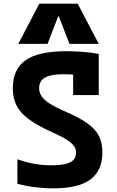

<svg xmlns="http://www.w3.org/2000/svg" viewBox="-20 -1020 640 1050"><path d="M272 10Q221 10 170 3.5Q119 -3 75 -15V-149Q124 -132 168 -124Q212 -116 261 -116Q332 -116 364 -132.5Q396 -149 396 -185Q396 -205 384.5 -221.5Q373 -238 346 -255.5Q319 -273 271 -294Q189 -331 140.5 -366Q92 -401 71 -442Q50 -483 50 -537Q50 -642 120.5 -691Q191 -740 342 -740Q385 -740 432 -736.5Q479 -733 520 -725V-500H380V-671L407 -610Q391 -612 368.5 -613Q346 -614 326 -614Q258 -614 226 -595.5Q194 -577 194 -538Q194 -514 207.5 -493.5Q221 -473 252.5 -453Q284 -433 337 -410Q414 -377 458.5 -345Q503 -313 521.5 -275.5Q540 -238 540 -187Q540 -87 474.5 -38.5Q409 10 272 10ZM80 -780 195 -1000H405L520 -780H360L302 -930H298L240 -780Z"/></svg>

Font: M PLUS Code Latin Expanded
Style: Bold
Weight: 700
Width: 7
Designer: Coji Morishita
Foundry: UNDERFOREST DESIGN
Version: Version 1.002; ttfautohint (v1.8.3)